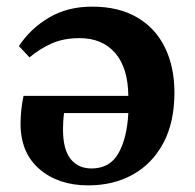

<svg xmlns="http://www.w3.org/2000/svg" viewBox="-20 -546 587 579"><path d="M246 13Q156 13 99 -36Q42 -85 42 -173Q42 -215 51 -257H367Q366 -342 327 -386.5Q288 -431 220 -431Q172 -431 136 -415Q100 -399 69 -373L37 -407Q71 -459 127 -492.5Q183 -526 258 -526Q338 -526 393.5 -493.5Q449 -461 477.5 -402.5Q506 -344 506 -267Q506 -177 472.5 -114.5Q439 -52 380.5 -19.5Q322 13 246 13ZM256 -38Q311 -38 337 -83.5Q363 -129 367 -205H173Q170 -182 170 -156Q170 -95 193 -66.5Q216 -38 256 -38Z"/></svg>

Font: Literata 36pt SemiBold
Style: Regular
Weight: 600
Designer: Latin by Veronika Burian and Jose Scaglione. Greek by Irene Vlachou. Cyrillic by Vera Evstafieva.
Foundry: TypeTogether
Version: Version 3.002